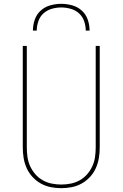

<svg xmlns="http://www.w3.org/2000/svg" viewBox="-20 -975 640 1003"><path d="M300 8Q272 8 244.5 2.5Q217 -3 193 -16.5Q169 -30 150 -50.5Q131 -71 119.5 -96.5Q108 -122 103.5 -149.5Q99 -177 99 -205V-735H120V-205Q120 -180 123.5 -155Q127 -130 137.5 -107Q148 -84 164.5 -65Q181 -46 203 -33.5Q225 -21 250 -16Q275 -11 300 -11Q325 -11 350 -16Q375 -21 397 -33.5Q419 -46 435.5 -65Q452 -84 462.5 -107Q473 -130 476.5 -155Q480 -180 480 -205V-735H501V-205Q501 -177 496.5 -149.5Q492 -122 480.5 -96.5Q469 -71 450 -50.5Q431 -30 407 -16.5Q383 -3 355.5 2.5Q328 8 300 8ZM152 -815Q152 -844 161.5 -872Q171 -900 192.5 -919.5Q214 -939 242.5 -947Q271 -955 300 -955Q329 -955 357.5 -947Q386 -939 407.5 -919.5Q429 -900 438.5 -872Q448 -844 448 -815H428Q428 -840 419.5 -864.5Q411 -889 392.5 -905.5Q374 -922 349.5 -929Q325 -936 300 -936Q275 -936 250.5 -929Q226 -922 207.5 -905.5Q189 -889 180.5 -864.5Q172 -840 172 -815Z"/></svg>

Font: Iosevka SS04 Thin Extended
Style: Regular
Weight: 100
Width: 7
Monospace: yes
Designer: Belleve Invis
Foundry: Belleve Invis
Version: Version 19.0.0; ttfautohint (v1.8.4)